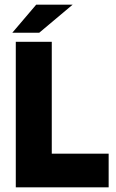

<svg xmlns="http://www.w3.org/2000/svg" viewBox="-20 -807 501 827"><path d="M33 0ZM448 -145V0H48V-627H203V-145ZM136 -787H293L149 -666H33Z"/></svg>

Font: Blinker
Style: Bold
Weight: 700
Designer: Juergen Huber
Foundry: supertype
Version: Version 1.015;PS 1.15;hotconv 1.0.88;makeotf.lib2.5.647800; 